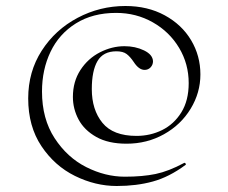

<svg xmlns="http://www.w3.org/2000/svg" viewBox="-20 -518 759 640"><path d="M74 -190Q74 -279 119 -349Q164 -419 238.5 -458.5Q313 -498 398 -498Q472 -498 529 -467Q586 -436 617 -384Q648 -332 648 -270Q648 -209 615.5 -155.5Q583 -102 526.5 -70.5Q470 -39 402 -39Q341 -39 301 -61.5Q261 -84 242 -119.5Q223 -155 223 -195Q223 -246 248 -284.5Q273 -323 313 -343.5Q353 -364 395 -364Q431 -364 460 -350Q489 -336 490 -314Q490 -302 482 -293.5Q474 -285 462 -285Q443 -285 426 -311Q414 -329 402 -338Q390 -347 368 -347Q324 -347 305 -314.5Q286 -282 286 -221Q286 -152 321.5 -108.5Q357 -65 435 -65Q481 -65 520.5 -84.5Q560 -104 584.5 -143.5Q609 -183 609 -241Q609 -305 577 -358.5Q545 -412 489.5 -443.5Q434 -475 367 -475Q289 -475 233 -440Q177 -405 148.5 -345.5Q120 -286 120 -213Q120 -122 162 -57.5Q204 7 267.5 39Q331 71 396 71Q455 71 498.5 62Q542 53 594 25Q596 24 598.5 27Q601 30 598 32Q544 72 489.5 87Q435 102 369 102Q298 102 230 68.5Q162 35 118 -31Q74 -97 74 -190Z"/></svg>

Font: Cormorant
Style: Regular
Weight: 400
Designer: Christian Thalmann (Catharsis Fonts)
Foundry: Catharsis Fonts
Version: Version 4.000